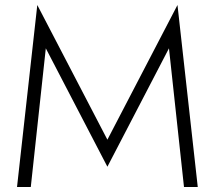

<svg xmlns="http://www.w3.org/2000/svg" viewBox="-20 -747 858 767"><path d="M163 -554 409 -81 655 -554 715 0H770L689 -727L409 -189L129 -727L48 0H103Z"/></svg>

Font: Jost Light
Style: Regular
Weight: 300
Version: Version 3.710